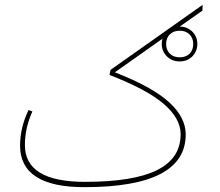

<svg xmlns="http://www.w3.org/2000/svg" viewBox="-20 -762 908 794"><path d="M818 -742 817 -718 723 -652Q754 -652 775 -631.5Q796 -611 796 -580Q796 -550 775.5 -529Q755 -508 723 -508Q691 -508 670 -529Q649 -550 649 -580Q649 -592 652 -602L455 -463Q609 -403 678.5 -340Q748 -277 748 -206Q748 12 329 12Q63 12 63 -160Q63 -234 98 -307L114 -301Q83 -233 83 -162Q83 -10 331 -10Q532 -10 629.5 -58.5Q727 -107 727 -207Q727 -272 657.5 -332Q588 -392 433 -452L437 -473ZM667 -580Q667 -556 682 -540.5Q697 -525 723 -525Q749 -525 764 -540Q779 -555 779 -580Q779 -605 763.5 -620Q748 -635 723 -635Q698 -635 682.5 -620Q667 -605 667 -580Z"/></svg>

Font: FiraGO Thin
Style: Regular
Weight: 100
Designer: bBox Type
Foundry: bBox Type GmbH
Version: Version 1.001;PS 001.001;hotconv 1.0.88;makeotf.lib2.5.64775